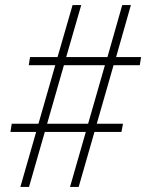

<svg xmlns="http://www.w3.org/2000/svg" viewBox="-20 -734 574 754"><path d="M60 0 122 -216H21L26 -248H131L197 -478H93L98 -510H206L265 -714H299L240 -510H402L460 -714H494L436 -510H534L529 -478H426L360 -248H463L457 -216H351L289 0H255L317 -216H156L94 0ZM165 -248H326L392 -478H231Z"/></svg>

Font: Noto Serif SemiCondensed ExtraLight
Style: Italic
Weight: 200
Width: 4
Italic angle: -12°
Designer: Monotype Design Team
Foundry: Monotype Imaging Inc.
Version: Version 2.013